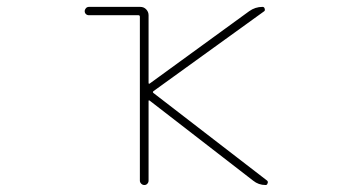

<svg xmlns="http://www.w3.org/2000/svg" viewBox="-20 -564 1040 561"><path d="M755.9 -23.4Q735.4 -23.4 719.7 -36.1L418 -269.5Q414.1 -272.5 414.1 -268.6V-36.1Q414.1 -31.2 410.6 -27.3Q407.2 -23.4 401.9 -23.4Q396.5 -23.4 392.6 -27.3Q388.7 -31.2 388.7 -36.1V-514.6Q388.7 -519.5 384.8 -519.5H240.2Q234.4 -519.5 231 -522.9Q227.5 -526.4 227.5 -531.2Q227.5 -536.1 231 -540Q234.4 -543.9 240.2 -543.9H389.6Q400.4 -543.9 407.2 -536.6Q414.1 -529.3 414.1 -519.5V-322.3Q414.1 -317.4 418 -320.3L708 -531.2Q725.6 -543.9 747.1 -543.9Q752 -543.9 753.4 -538.6Q754.9 -533.2 752 -531.2L428.7 -297.9Q424.8 -294.9 428.7 -292L760.7 -36.1Q762.7 -34.2 762.7 -31.2Q762.7 -30.3 761.7 -28.3Q760.7 -23.4 755.9 -23.4Z"/></svg>

Font: Rounded-L Mgen+ 2m thin
Style: Regular
Weight: 100
Designer: [Source Han Sans]
Ryoko NISHIZUKA  (kana & ideographs); Paul D. Hunt (Latin, Greek & Cyrillic); Wenlong ZHANG  (bopomofo
Version: Version 1.059.20150602